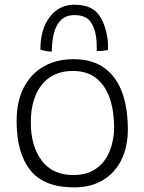

<svg xmlns="http://www.w3.org/2000/svg" viewBox="-20 -794 626 832"><path d="M300.5 18Q170.5 18 111.2 -56.5Q52 -131 52 -270Q52 -354.5 82.8 -414.2Q113.5 -474 169 -505.8Q224.5 -537.5 299 -537.5Q380.5 -537.5 432.5 -499.5Q484.5 -461.5 509.2 -393.5Q534 -325.5 534 -234.5Q534 -158 506 -101.2Q478 -44.5 425.8 -13.2Q373.5 18 300.5 18ZM297.5 -35.5Q347 -35.5 381 -53.8Q415 -72 435.5 -102.5Q456 -133 465.2 -169.2Q474.5 -205.5 474.5 -241.5Q474.5 -312 455.8 -367.5Q437 -423 397.5 -454.8Q358 -486.5 296 -486.5Q237 -486.5 196.2 -459Q155.5 -431.5 134.5 -381.2Q113.5 -331 113.5 -263Q113.5 -161.5 160.5 -98.5Q207.5 -35.5 297.5 -35.5ZM155 -579Q155 -668 195.8 -720.8Q236.5 -773.5 301.5 -773.5Q371.5 -773.5 403 -736.2Q434.5 -699 445.5 -629.5Q447.5 -617.5 447.8 -604.8Q448 -592 448 -577.5Q440.5 -575.5 432.2 -574.5Q424 -573.5 415.8 -573.2Q407.5 -573 399.5 -573Q399.5 -591 398.8 -608Q398 -625 395.5 -639.5Q389 -679.5 368.8 -704Q348.5 -728.5 302.5 -728.5Q266 -728.5 244.2 -707Q222.5 -685.5 213.5 -649.5Q204.5 -613.5 204.5 -570.5Q191 -570.5 177.2 -573.2Q163.5 -576 155 -579Z"/></svg>

Font: Grandstander Thin ExtraLight
Style: Regular
Weight: 250
Version: Version 1.200